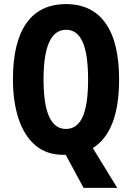

<svg xmlns="http://www.w3.org/2000/svg" viewBox="-20 -745 642 935"><path d="M560 -358Q560 -104 432 -24L551 170H387L300 9Q295 9 289 9Q206 9 151.5 -38Q97 -85 70 -168Q43 -251 43 -359Q43 -539 108.5 -632Q174 -725 302 -725Q428 -725 494 -632Q560 -539 560 -358ZM192 -358Q192 -117 301 -117Q356 -117 382.5 -176Q409 -235 409 -358Q409 -481 382.5 -540.5Q356 -600 302 -600Q192 -600 192 -358Z"/></svg>

Font: Noto Sans Bengali ExtraCondensed
Style: Bold
Weight: 700
Width: 2
Designer: Joana Ranito - Universal Thirst; Jelle Bosma - Monotype Design Team
Foundry: Universal Thirst ehf.
Version: Version 3.000; ttfautohint (v1.8.4.7-5d5b)